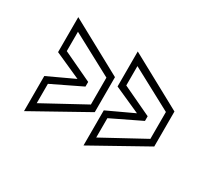

<svg xmlns="http://www.w3.org/2000/svg" viewBox="-86 -653 771 696"><g transform="rotate(30 300.0 -305.0)"><path d="M68.5 -108V-255L178 -306L68.5 -355V-501.5L292.5 -379.5V-233ZM94 -156 266.5 -250V-362.5L94 -455V-374L217 -316V-296.5L94 -237ZM317.5 -108V-255L427 -306L317.5 -355V-501.5L541.5 -379.5V-233ZM343 -156 515.5 -250V-362.5L343 -455V-374L466 -316V-296.5L343 -237Z"/></g></svg>

Font: Tourney Thin Light
Style: Regular
Weight: 300
Version: Version 1.015